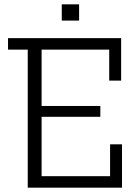

<svg xmlns="http://www.w3.org/2000/svg" viewBox="-20 -866 646 886"><path d="M484 -494V-637H172V-377H443V-327H172V-53H488V-200H543V0H108V-637H17V-690H539V-494ZM265 -771V-846H345V-771Z"/></svg>

Font: Mozilla Headline ExtraLight
Style: Regular
Weight: 200
Designer: Studio DRAMA
Foundry: Studio DRAMA
Version: Version 1.000